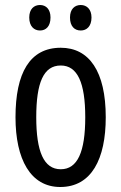

<svg xmlns="http://www.w3.org/2000/svg" viewBox="-20 -738 485 768"><path d="M97 -668C97 -633 116 -616 140 -616C164 -616 182 -633 182 -668C182 -701 164 -718 140 -718C116 -718 97 -702 97 -668ZM260 -668C260 -633 278 -616 303 -616C327 -616 346 -633 346 -668C346 -701 327 -718 303 -718C279 -718 260 -702 260 -668ZM403 -269C403 -452 337 -547 223 -547C99 -547 42 -446 42 -269C42 -101 102 10 221 10C346 10 403 -102 403 -269ZM125 -269C125 -407 154 -476 223 -476C290 -476 321 -407 321 -269C321 -130 290 -61 223 -61C155 -61 125 -132 125 -269Z"/></svg>

Font: Noto Sans Myanmar UI ExtraCondensed
Style: Regular
Weight: 400
Width: 2
Designer: Monotype Design Team
Foundry: Monotype Imaging Inc.
Version: Version 2.103